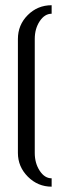

<svg xmlns="http://www.w3.org/2000/svg" viewBox="-20 -596 264 728"><path d="M47.9 -16.1V-448.2Q47.9 -501.5 85.2 -538.8Q122.6 -576.2 175.8 -576.2V-543.9Q149.4 -543.9 130.6 -515.6Q111.8 -487.3 111.8 -448.2V-16.1Q111.8 22.9 130.6 51.5Q149.4 80.1 175.8 80.1V111.8Q123.5 111.8 85.7 74Q47.9 36.1 47.9 -16.1Z"/></svg>

Font: Gawaa
Style: Regular
Weight: 400
Designer: T. Christopher White
Version: Version 1.0